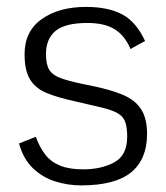

<svg xmlns="http://www.w3.org/2000/svg" viewBox="-20 -530 485 561"><path d="M216.3 11.7Q179.7 11.7 142.8 0.5Q106 -10.7 77.1 -37.6Q48.3 -64.5 35.6 -110.8L84.5 -130.4Q96.2 -98.6 113 -77.4Q129.9 -56.2 156.5 -45.7Q183.1 -35.2 222.7 -35.2Q276.4 -35.2 314 -55.7Q351.6 -76.2 351.6 -130.4Q351.6 -158.2 345.7 -174.1Q339.8 -189.9 323.7 -199.2Q307.6 -208.5 277.1 -215.8Q246.6 -223.1 197.3 -234.4Q150.4 -244.6 117.9 -257.6Q85.4 -270.5 68.6 -296.6Q51.8 -322.8 51.8 -371.6Q51.8 -438.5 101.8 -474.1Q151.9 -509.8 231.4 -509.8Q296.4 -509.8 337.4 -487.8Q378.4 -465.8 403.8 -410.2Q403.8 -410.2 397.5 -406.7Q391.1 -403.3 382.6 -398.7Q374 -394 367.7 -390.4Q361.3 -386.7 361.3 -386.7Q344.7 -426.3 314.9 -444.6Q285.2 -462.9 235.4 -462.9Q170.4 -462.9 142.3 -439.7Q114.3 -416.5 114.3 -371.6Q114.3 -341.3 124.5 -325.2Q134.8 -309.1 162.6 -299.8Q190.4 -290.5 242.7 -280.3Q301.8 -268.6 338.4 -253.2Q375 -237.8 392.3 -210.9Q409.7 -184.1 409.7 -138.2Q409.7 -64.9 363.3 -26.6Q316.9 11.7 216.3 11.7Z"/></svg>

Font: Pontano Sans Light
Style: Regular
Weight: 300
Designer: Vernon Adams
Foundry: Vernon Adams
Version: Version 2.001